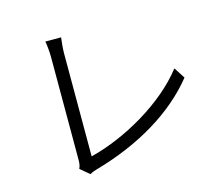

<svg xmlns="http://www.w3.org/2000/svg" viewBox="-105 -882 1210 1036"><g transform="rotate(-15 500.0 -364.0)"><path d="M278 13C292 5 307 0 317 -3C569 -74 774 -198 903 -359L863 -421C739 -260 506 -127 309 -78V-654C309 -681 313 -719 316 -741H228C232 -723 236 -679 236 -654V-77C236 -58 234 -45 227 -30Z"/></g></svg>

Font: Genne Gothic Normal
Style: Regular
Weight: 350
Designer: Ryoko NISHIZUKA (kana & ideographs); Paul D. Hunt (Latin, Greek & Cyrillic); Wenlong ZHANG (bopomofo); Sandoll Communica
Foundry: Adobe Systems Incorporated
Version: Version 1.004;PS 1.004;hotconv 16.6.51;makeotf.lib2.5.65220